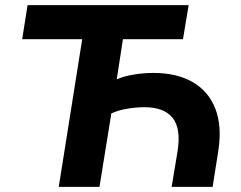

<svg xmlns="http://www.w3.org/2000/svg" viewBox="-20 -725 937 745"><path d="M208 0 299 -573H66L87 -705H712L690 -573H457L433 -417Q459 -429 498 -435.5Q537 -442 575 -442Q666 -442 727.5 -406.5Q789 -371 815.5 -303.5Q842 -236 827 -139L805 0H646L669 -138Q683 -227 649.5 -268Q616 -309 541 -309Q510 -309 475.5 -303.5Q441 -298 412 -285L366 0Z"/></svg>

Font: Nunito Sans 10pt ExtraBold
Style: Italic
Weight: 800
Italic angle: -9°
Designer: Vernon Adams
Foundry: Vernon Adams
Version: Version 3.101;gftools[0.9.27]